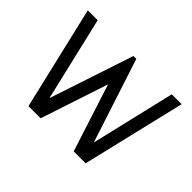

<svg xmlns="http://www.w3.org/2000/svg" viewBox="-135 -956 1215 1215"><g transform="rotate(45 472.0 -349.0)"><path d="M892.6 -695.8 727.5 -1.5H620.6L474.6 -455.1L324.7 -1.5H215.8L52.7 -695.8H141.1L273.9 -130.9L461.4 -695.8H486.8L670.9 -131.3L804.2 -695.8Z"/></g></svg>

Font: Kawthoolei
Style: Bold
Weight: 700
Designer: Moe Zed
Foundry: Moe Zed
Version: Version 1.000;July 10, 2024;FontCreator 14.0.0.2901 32-bit